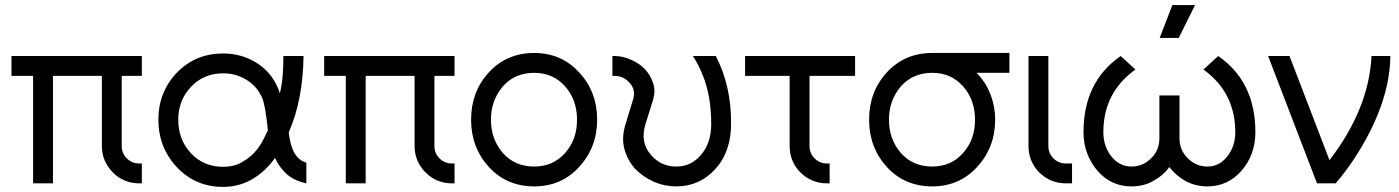

<svg xmlns="http://www.w3.org/2000/svg" viewBox="-20 -720 5493 754"><path d="M25 -500V-422H110V0H188V-422H380V-147Q380 -87 423 -43Q466 0 527 0H537V-78H527Q498 -78 478 -98Q458 -118 458 -147V-422H537V-500Z M856 -510Q748 -510 675 -435Q602 -359 602 -250Q602 -195 620.5 -148Q639 -101 675 -63Q748 14 856 14Q918 14 970 -16Q997 -32 1019 -52.5Q1041 -73 1060 -100Q1066 -87 1073.5 -75Q1081 -63 1090 -53Q1107 -32 1130.5 -19Q1154 -6 1183 0V-81Q1170 -85 1160 -92Q1150 -99 1142 -110Q1134 -121 1128 -136.5Q1122 -152 1118 -173Q1117 -177 1116 -184Q1115 -191 1114 -200Q1143 -267 1157 -342Q1171 -417 1172 -500H1093Q1093 -460 1090 -423Q1087 -386 1079 -353Q1077 -361 1074 -368Q1071 -375 1068 -382Q1041 -441 983 -476Q926 -510 856 -510ZM856 -432Q907 -432 947 -407Q988 -383 1009 -337Q1015 -324 1021 -292Q1027 -260 1032 -208Q1022 -187 1014 -171.5Q1006 -156 1000 -148Q975 -109 936 -87Q919 -75 898.5 -70Q878 -65 856 -65Q780 -65 730 -118Q680 -172 680 -250Q680 -326 730 -379Q780 -432 856 -432Z M1253 -500V-422H1338V0H1416V-422H1608V-147Q1608 -87 1651 -43Q1694 0 1755 0H1765V-78H1755Q1726 -78 1706 -98Q1686 -118 1686 -147V-422H1765V-500Z M2078 -512Q1970 -512 1900 -436Q1830 -360 1830 -250Q1830 -141 1900 -64Q1970 12 2078 12Q2184 12 2254 -64Q2325 -141 2325 -250Q2325 -360 2254 -436Q2184 -512 2078 -512ZM2078 -434Q2152 -434 2199 -381Q2246 -328 2246 -250Q2246 -211 2234.5 -178.5Q2223 -146 2199 -119Q2152 -66 2078 -66Q2002 -66 1955 -119Q1908 -173 1908 -250Q1908 -289 1920 -321.5Q1932 -354 1955 -381Q2002 -434 2078 -434Z M2385 -500V-422H2393Q2429 -422 2453 -394Q2478 -367 2466 -329L2437 -234Q2420 -180 2432 -135Q2438 -113 2448.5 -93.5Q2459 -74 2474 -57Q2490 -41 2508 -28.5Q2526 -16 2548 -6Q2569 3 2591.5 7.5Q2614 12 2636 12Q2727 12 2789 -56Q2851 -124 2851 -234Q2852 -383 2791 -500H2701Q2713 -482 2722.5 -463Q2732 -444 2740 -424Q2756 -385 2764.5 -337Q2773 -289 2773 -233Q2773 -158 2733 -112Q2695 -66 2636 -66Q2575 -66 2536 -112Q2493 -161 2515 -233L2545 -329Q2550 -347 2550 -364Q2550 -381 2543 -398Q2533 -427 2512.5 -448.5Q2492 -470 2461 -484Q2444 -492 2427.5 -496Q2411 -500 2393 -500Z M2906 -500V-422H3081V-147Q3081 -86 3123 -43Q3167 0 3228 0H3238V-78H3228Q3199 -78 3179 -98Q3159 -118 3159 -147V-422H3338V-500Z M3641 -512Q3533 -512 3463 -436Q3393 -360 3393 -250Q3393 -141 3463 -64Q3533 12 3641 12Q3747 12 3817 -64Q3888 -141 3888 -250Q3888 -277 3883 -303Q3878 -329 3868 -353Q3859 -376 3845.5 -396.5Q3832 -417 3815 -434H3944V-512ZM3641 -434Q3715 -434 3762 -381Q3809 -328 3809 -250Q3809 -211 3797.5 -178.5Q3786 -146 3762 -119Q3715 -66 3641 -66Q3565 -66 3518 -119Q3471 -173 3471 -250Q3471 -289 3483 -321.5Q3495 -354 3518 -381Q3565 -434 3641 -434Z M4019 -500V-147Q4019 -86 4061 -43Q4105 0 4166 0H4190V-78H4166Q4137 -78 4117 -98Q4097 -118 4097 -147V-500Z M4381 -500Q4235 -399 4235 -201Q4235 -157 4249 -119Q4263 -81 4290 -49Q4344 12 4423 12Q4446 12 4467.5 7Q4489 2 4508 -9Q4527 -19 4543 -32.5Q4559 -46 4572 -64Q4586 -46 4602 -32.5Q4618 -19 4636 -9Q4675 12 4722 12Q4801 12 4855 -49Q4910 -112 4910 -201Q4910 -399 4764 -500L4706 -447Q4831 -357 4831 -201Q4831 -173 4823 -149Q4815 -125 4799 -105Q4768 -66 4722 -66Q4676 -66 4644 -99Q4612 -131 4612 -176V-345H4533V-176Q4533 -154 4525 -134Q4517 -114 4501 -99Q4469 -66 4423 -66Q4377 -66 4345 -105Q4313 -145 4313 -201Q4313 -357 4439 -447ZM4534 -571H4609L4673 -700H4584Z M4960 -500 5152 0H5225Q5246 -24 5263.5 -47.5Q5281 -71 5297 -95Q5438 -310 5440 -500H5366Q5361 -396 5319.5 -293.5Q5278 -191 5201 -91L5044 -500Z"/></svg>

Font: Unageo
Style: Regular
Weight: 400
Designer: Richard Sepsi
Foundry: Richard Sepsi
Version: Version 2.000